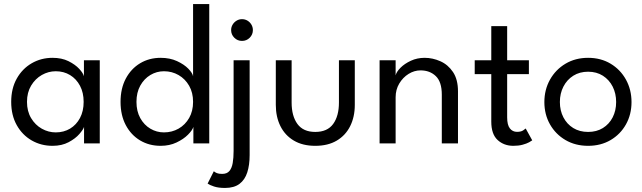

<svg xmlns="http://www.w3.org/2000/svg" viewBox="-20 -708 3172 948"><path d="M395 0V-81.4Q391.4 -68.9 372 -46.4Q352.6 -23.9 319 -6Q285.4 12 239.4 12Q182.9 12 136.5 -14.6Q90.1 -41.3 62.7 -90.1Q35.3 -138.9 35.3 -205Q35.3 -271.1 62.7 -319.9Q90.1 -368.7 136.5 -395.6Q182.9 -422.5 239.4 -422.5Q284.8 -422.5 318.1 -406Q351.4 -389.4 371.2 -368Q390.9 -346.6 394.4 -331.4V-410.5H472.6V0ZM113.3 -205Q113.3 -158.7 133.6 -124.8Q153.9 -90.9 186.4 -72.6Q218.9 -54.3 255.3 -54.3Q294.9 -54.3 326 -72.9Q357.1 -91.6 375 -125.5Q393 -159.4 393 -205Q393 -250.6 375 -284.5Q357.1 -318.4 326 -337.3Q294.9 -356.2 255.3 -356.2Q218.9 -356.2 186.4 -337.7Q153.9 -319.1 133.6 -285.2Q113.3 -251.3 113.3 -205Z M773.1 12Q716.6 12 671.8 -14.6Q627.1 -41.3 601.1 -90.1Q575.2 -138.9 575.2 -205Q575.2 -271.1 601.1 -319.9Q627.1 -368.7 671.8 -395.6Q716.6 -422.5 773.1 -422.5Q818.9 -422.5 854 -406.3Q889.1 -390.1 909.9 -368.7Q930.6 -347.3 933.3 -331.4V-688H1013.2V0H934.8V-81.4Q930 -65 908.2 -43Q886.4 -21 851.6 -4.5Q816.9 12 773.1 12ZM789.5 -54.3Q829.1 -54.3 861.8 -72.9Q894.5 -91.6 913.9 -125.5Q933.3 -159.4 933.3 -205Q933.3 -250.6 913.9 -284.5Q894.5 -318.4 861.8 -337.3Q829.1 -356.2 789.5 -356.2Q753.4 -356.2 722.5 -337.7Q691.5 -319.1 672.6 -285.2Q653.8 -251.3 653.8 -205Q653.8 -158.7 672.6 -124.8Q691.5 -90.9 722.5 -72.6Q753.4 -54.3 789.5 -54.3Z M1090.8 220Q1058.5 220 1036.7 212.8Q1014.9 205.5 1005.1 198.4L1035.7 137.6Q1042.2 143.1 1051 146.8Q1059.9 150.6 1077.1 150.6Q1100.4 150.6 1112.5 136.5Q1124.6 122.4 1129 96.9Q1133.4 71.4 1133.4 37.1V-410.5H1212.6V58Q1212.6 106.6 1200.9 143.1Q1189.3 179.6 1162.6 199.8Q1135.9 220 1090.8 220ZM1174.9 -506Q1152.5 -506 1136.9 -521.7Q1121.2 -537.4 1121.2 -559.4Q1121.2 -574.1 1128.5 -586.3Q1135.8 -598.5 1148 -605.9Q1160.2 -613.4 1174.9 -613.4Q1190 -613.4 1202.1 -606Q1214.2 -598.6 1221.4 -586.4Q1228.6 -574.2 1228.6 -559.4Q1228.6 -537.4 1213 -521.7Q1197.5 -506 1174.9 -506Z M1419.9 -201.6Q1419.9 -135.1 1448.6 -95.8Q1477.3 -56.6 1536.6 -56.6Q1596.3 -56.6 1624.9 -95.8Q1653.5 -135.1 1653.5 -201.6V-410.5H1731.8V-190.1Q1731.8 -130.9 1709 -85.2Q1686.2 -39.5 1642.8 -13.8Q1599.3 12 1536.6 12Q1474.5 12 1430.9 -13.8Q1387.4 -39.5 1364.6 -85.2Q1341.8 -130.9 1341.8 -190.1V-410.5H1419.9Z M2076.6 -422.5Q2116.4 -422.5 2154.3 -405.6Q2192.2 -388.8 2216.8 -352.2Q2241.3 -315.6 2241.3 -256.9V0H2161.4V-240.6Q2161.4 -303.7 2131.9 -332.1Q2102.4 -360.5 2056.3 -360.5Q2025.6 -360.5 1997.4 -343.1Q1969.3 -325.6 1951.3 -295.5Q1933.4 -265.4 1933.4 -227.4V0H1854.2V-410.5H1933.4V-335.8Q1937.4 -353.2 1957.4 -373.4Q1977.5 -393.6 2008.7 -408.1Q2039.9 -422.5 2076.6 -422.5Z M2323.9 -410.5H2405.7V-579H2484.1V-410.5H2591.4V-341.9H2484.1V-128.6Q2484.1 -90.9 2497.5 -74Q2510.9 -57 2532.6 -57Q2552.2 -57 2562.9 -64.1Q2573.6 -71.3 2575.6 -73.6L2607.9 -15.1Q2604.9 -12.4 2592.6 -5.6Q2580.4 1.1 2560.7 6.5Q2541 12 2514.7 12Q2468.4 12 2437 -16.7Q2405.7 -45.4 2405.7 -107.6V-341.9H2323.9Z M2883.8 12Q2820.9 12 2772.1 -16.5Q2723.4 -45 2695.6 -93.9Q2667.8 -142.9 2667.8 -204Q2667.8 -265.1 2695.6 -314.8Q2723.4 -364.4 2772.1 -393.4Q2820.9 -422.5 2883.8 -422.5Q2946.6 -422.5 2995 -393.4Q3043.3 -364.4 3070.7 -314.8Q3098.1 -265.1 3098.1 -204Q3098.1 -142.9 3070.7 -93.9Q3043.3 -45 2995 -16.5Q2946.6 12 2883.8 12ZM2883.8 -56.6Q2925.6 -56.6 2956.8 -75.8Q2987.9 -95.1 3005.1 -128.6Q3022.2 -162.1 3022.2 -204.3Q3022.2 -246.4 3005.1 -280.3Q2987.9 -314.2 2956.8 -334.1Q2925.6 -353.9 2883.8 -353.9Q2841.9 -353.9 2810.5 -334.1Q2779.1 -314.2 2761.8 -280.3Q2744.4 -246.4 2744.4 -204.3Q2744.4 -162.1 2761.8 -128.6Q2779.1 -95.1 2810.5 -75.8Q2841.9 -56.6 2883.8 -56.6Z"/></svg>

Font: League Spartan Extralight
Style: Regular
Weight: 200
Foundry: The League of Moveable Type
Version: Version 2.300; ttfautohint (v1.8.3)